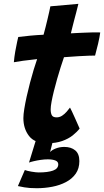

<svg xmlns="http://www.w3.org/2000/svg" viewBox="-20 -737 552 1020"><path d="M175.2 262.9Q135.9 262.9 109.2 258.2Q82.5 253.6 75.1 251.5L111.9 166.2Q123.4 170.9 147.6 175Q171.8 179.1 185.9 179.1Q234.1 179.1 261.8 169.2Q289.5 159.2 289.5 136Q289.5 121.6 274.2 115.6Q258.9 109.5 233.8 109.5Q215.9 109.5 196.3 112.4Q176.8 115.2 160.4 119.1Q144 122.9 134.1 126.6L176.6 -11.8L268.1 -15.8L246.1 70.8Q255.8 59.8 276.6 51.6Q297.5 43.5 321.5 43.5Q357.5 43.5 379.6 61.8Q401.6 80 401.6 118.8Q401.6 158 382.4 185.6Q363.1 213.1 330.5 230.2Q297.9 247.4 257.7 255.1Q217.5 262.9 175.2 262.9ZM403 -54.1Q389 -35.9 366.4 -17.8Q343.8 0.2 310.4 12.1Q277.1 24 231.1 24Q163.8 24 134 -14.9Q104.2 -53.8 104.2 -109.8Q104.2 -128.8 109.1 -159.1Q114 -189.5 121.9 -225.2Q129.9 -261 139.5 -297.6Q149.1 -334.2 159 -366.9Q168.9 -399.6 177.2 -423Q137 -419 102 -414.1Q67 -409.2 53.6 -406.4Q55.9 -434.2 61 -463.3Q66.1 -492.4 70.9 -513.9Q75.6 -535.4 77 -540.6Q107.2 -544.4 141.1 -547.6Q174.9 -550.8 211.4 -552.5Q216.9 -572.6 222.4 -594.1Q228 -615.5 232.6 -635.9Q237.2 -654.6 241.3 -673.4Q245.4 -692.1 247.6 -703.4L396.4 -716.6Q395.6 -713.2 392.5 -700.9Q389.4 -688.5 384.8 -670.4Q380.1 -652.4 374.5 -631.5Q370.5 -616.1 365.9 -597.9Q361.2 -579.6 356.5 -559.9Q373.1 -560.9 395.5 -562Q417.9 -563.1 431.1 -563.5Q452.6 -564.6 469.5 -564.8Q486.4 -565 497.7 -564.9Q509 -564.8 512.5 -564.6Q509.5 -540.9 501.2 -505.1Q492.9 -469.4 485.1 -441.8Q480.1 -441.9 452.1 -441.1Q424.1 -440.4 397.6 -438.5Q379.6 -437.4 358.3 -435.8Q337 -434.2 319.9 -433.1Q311.9 -410 302.3 -380Q292.8 -350 283.4 -317.2Q274 -284.4 266.3 -253.2Q258.6 -222.1 253.9 -196.8Q249.2 -171.4 249.2 -156.1Q249.2 -136.1 255.3 -124.8Q261.4 -113.5 280.6 -113.5Q296.5 -113.5 309.9 -122.3Q323.2 -131.1 333.8 -143.2Q344.4 -155.2 351.9 -165.5Q354.6 -161.2 362.1 -145.2Q369.6 -129.2 378.4 -109.6Q387.1 -90 394.1 -74.2Q401 -58.4 403 -54.1Z"/></svg>

Font: Grandstander Thin
Style: Italic
Weight: 100
Italic angle: -15°
Designer: Tyler Finck
Foundry: Etcetera Type Co
Version: Version 1.200